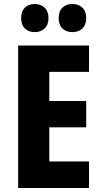

<svg xmlns="http://www.w3.org/2000/svg" viewBox="-20 -942 514 962"><path d="M426 0H71V-714H426V-582H227V-436H412V-304H227V-133H426ZM86 -851Q86 -886 105 -904Q124 -922 154 -922Q184 -922 203.5 -903.5Q223 -885 223 -851Q223 -818 203.5 -799.5Q184 -781 154 -781Q124 -781 105 -799Q86 -817 86 -851ZM274 -851Q274 -886 293 -904Q312 -922 343 -922Q374 -922 393 -903.5Q412 -885 412 -851Q412 -818 393 -799.5Q374 -781 343 -781Q312 -781 293 -799Q274 -817 274 -851Z"/></svg>

Font: Noto Sans Sinhala Condensed ExtraBold
Style: Regular
Weight: 800
Width: 3
Designer: Jelle Bosma - Monotype Design Team
Foundry: Monotype Imaging Inc.
Version: Version 2.006; ttfautohint (v1.8.4.7-5d5b)